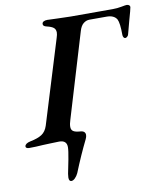

<svg xmlns="http://www.w3.org/2000/svg" viewBox="-129 -735 870 1027"><g transform="rotate(-10 306.0 -221.0)"><path d="M162 196Q162 190 164 176Q171 139 174 126L179 101Q188 54 188 35Q188 -2 147 -2Q125 -2 98 -0.5Q71 1 59 1Q19 4 -17 4Q-26 4 -31 0.5Q-36 -3 -35 -9Q-32 -24 -4 -30Q37 -38 59 -52.5Q81 -67 91 -98L230 -550Q236 -568 236 -579Q236 -596 225 -605Q214 -614 188 -620Q169 -624 169 -636Q169 -645 177 -649.5Q185 -654 197 -654Q210 -654 252 -652Q300 -650 324 -650H552Q577 -650 600 -654.5Q623 -659 629 -659Q638 -659 643 -654.5Q648 -650 647 -644Q645 -631 630 -579Q611 -509 610 -504Q609 -497 603 -491.5Q597 -486 592 -486Q586 -486 582.5 -492Q579 -498 579 -505Q579 -570 568 -591Q553 -616 513 -616H420Q402 -616 387 -604Q372 -592 364 -565L226 -106Q219 -85 219 -69Q219 -53 229.5 -45.5Q240 -38 265 -36Q295 -35 295 -12Q295 -2 289 10Q250 89 213 181Q206 196 195.5 206.5Q185 217 175 217Q162 217 162 196Z"/></g></svg>

Font: EB Garamond SemiBold
Style: Italic
Weight: 600
Italic angle: -17.2°
Designer: Georg Duffner and Octavio Pardo
Foundry: Georg Duffner
Version: Version 1.000